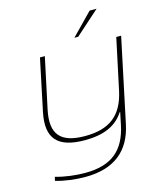

<svg xmlns="http://www.w3.org/2000/svg" viewBox="-129 -770 880 1067"><g transform="rotate(-15 311.5 -236.5)"><path d="M521 -17 623 -500H595L533 -209C504 -72 427 -13 286 -13C146 -13 93 -72 122 -209L184 -500H156L94 -205C62 -54 125 9 279 9C387 9 460 -22 505 -91H508L493 -19C464 117 387 185 233 185C183 185 118 178 64 162L59 184C107 199 174 207 228 207C395 207 490 129 521 -17ZM369 -556H391L530 -680H490Z"/></g></svg>

Font: LT Wave Thin
Style: Italic
Weight: 100
Designer: Daniel Lyons
Version: Version 2.5 (Glyphs App)